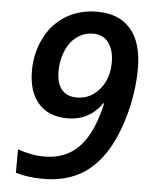

<svg xmlns="http://www.w3.org/2000/svg" viewBox="-53 -768 656 823"><g transform="rotate(5 275.5 -357.0)"><path d="M526.9 -497.1Q526.9 -397 498.5 -294.7Q470.2 -192.4 424.1 -124.3Q377.9 -56.2 313.7 -23.2Q249.5 9.8 162.1 9.8Q97.2 9.8 44.9 -5.9V-106.9Q104 -85.9 160.2 -85.9Q252 -85.9 309.6 -146Q367.2 -206.1 396 -335.9H393.1Q337.9 -257.8 244.1 -257.8Q163.6 -257.8 119.4 -307.6Q75.2 -357.4 75.2 -448.2Q75.2 -524.4 107.9 -589.4Q140.6 -654.3 199 -689.2Q257.3 -724.1 333 -724.1Q426.8 -724.1 476.8 -665.8Q526.9 -607.4 526.9 -497.1ZM324.2 -628.9Q284.2 -628.9 253.2 -606Q222.2 -583 205.6 -542.5Q189 -502 189 -455.1Q189 -403.8 211.4 -377Q233.9 -350.1 276.9 -350.1Q334 -350.1 373.5 -396Q413.1 -441.9 413.1 -513.2Q413.1 -565.9 389.6 -597.4Q366.2 -628.9 324.2 -628.9Z"/></g></svg>

Font: f5497506088       
Style: Italic
Weight: 600
Italic angle: -12°
Foundry: Ascender Corporation
Version: Version 1.10